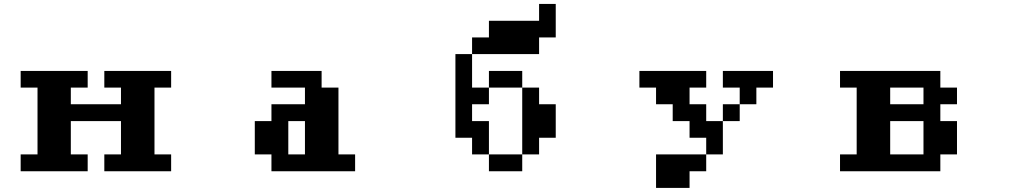

<svg xmlns="http://www.w3.org/2000/svg" viewBox="-20 -796 5040 957"><path d="M83 -26.4H167V-359.4H83V-442.4H417V-359.4H333V-276.4H583V-359.4H500V-442.4H833V-359.4H750V-26.4H833V57.6H500V-26.4H583V-192.4H333V-26.4H417V57.6H83Z M1417 -26.4H1500V-192.4H1417ZM1250 -26.4V-192.4H1333V-276.4H1500V-359.4H1333V-442.4H1583V-359.4H1667V-26.4H1750V57.6H1333V-26.4Z M2250 -109.4V-526.4H2333V-609.4H2417V-692.4H2667V-776.4H2750V-609.4H2667V-526.4H2333V-359.4H2417V-442.4H2583V-359.4H2667V-276.4H2750V-109.4H2667V-26.4H2583V-359.4H2417V-276.4H2333V-192.4H2417V-26.4H2583V57.6H2417V-26.4H2333V-109.4Z M3583 -359.4V-442.4H3833V-359.4H3750V-276.4H3667V-359.4ZM3167 -359.4V-442.4H3500V-359.4H3417V-276.4H3500V-192.4H3583V-26.4H3500V57.6H3417V140.6H3250V-26.4H3500V-109.4H3417V-192.4H3333V-276.4H3250V-359.4ZM3667 -276.4V-192.4H3583V-276.4Z M4417 -276.4H4583V-359.4H4417ZM4417 -26.4H4583V-192.4H4417ZM4167 -26.4H4250V-359.4H4167V-442.4H4667V-359.4H4750V-276.4H4667V-192.4H4750V-26.4H4667V57.6H4167Z"/></svg>

Font: KH Dot Dougenzaka 12
Style: Regular
Weight: 400
Designer: Original version for X68000 by Keitarou Hiraki (http://hp.vector.co.jp/authors/VA000874/) / TrueType conversion by Homem
Version: Version 1.00.20150527